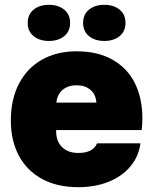

<svg xmlns="http://www.w3.org/2000/svg" viewBox="-20 -767 637 797"><path d="M25 -267Q25 -355 59 -420Q93 -485 154.5 -519.5Q216 -554 298 -554Q386 -554 447.5 -519Q509 -484 540 -421.5Q571 -359 571 -276Q571 -253 568 -227H213Q212 -182 237 -157Q262 -132 305 -132Q366 -132 383 -172H563Q556 -118 521.5 -76.5Q487 -35 431 -12.5Q375 10 305 10Q217 10 154 -24.5Q91 -59 58 -121.5Q25 -184 25 -267ZM380 -341Q378 -375 355.5 -394Q333 -413 298 -413Q262 -413 239.5 -393.5Q217 -374 214 -341ZM325 -672Q325 -707 349.5 -727Q374 -747 413 -747Q452 -747 476.5 -727Q501 -707 501 -672Q501 -637 476.5 -617Q452 -597 413 -597Q374 -597 349.5 -617Q325 -637 325 -672ZM95 -672Q95 -707 119.5 -727Q144 -747 183 -747Q222 -747 246.5 -727Q271 -707 271 -672Q271 -637 246.5 -617Q222 -597 183 -597Q144 -597 119.5 -617Q95 -637 95 -672Z"/></svg>

Font: Mona Sans Black
Style: Regular
Weight: 900
Designer: Deni Anggara
Foundry: GitHub
Version: Version 2.000